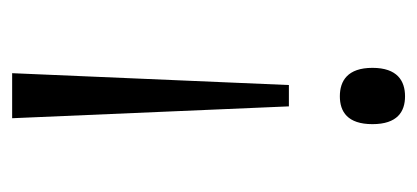

<svg xmlns="http://www.w3.org/2000/svg" viewBox="-210 -488 703 324"><g transform="rotate(-90 142.0 -325.5)"><path d="M125 -190H161L181 -657H105ZM142 6C168 6 190 -7 190 -49C190 -91 168 -104 142 -104C116 -104 95 -91 95 -49C95 -7 116 6 142 6Z"/></g></svg>

Font: Noto Serif Telugu Light
Style: Regular
Weight: 300
Designer: Jelle Bosma - Monotype Design Team
Foundry: Monotype Imaging Inc.
Version: Version 2.005